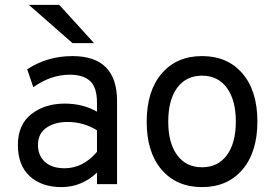

<svg xmlns="http://www.w3.org/2000/svg" viewBox="-20 -752 1124 784"><path d="M276 -576 98 -732H222L364 -576ZM376 0V-47Q313 12 231 12Q150 12 101.5 -32.5Q53 -77 53 -160Q53 -243 108 -286Q163 -329 244 -329Q318 -329 376 -296V-332Q376 -396 347.5 -421.5Q319 -447 265 -447Q188 -447 116 -396L91 -469Q173 -523 276 -523Q458 -523 458 -339V0ZM244 -65Q319 -65 376 -132V-220Q321 -254 256 -254Q203 -254 169 -230Q135 -206 135 -160Q135 -117 163.5 -91Q192 -65 244 -65Z M970 -59.5Q909 12 805 12Q701 12 640 -59Q579 -130 579 -255Q579 -380 640 -451.5Q701 -523 805 -523Q909 -523 970 -452Q1031 -381 1031 -256Q1031 -131 970 -59.5ZM943 -256Q943 -343 906.5 -393Q870 -443 805 -443Q740 -443 703.5 -393.5Q667 -344 667 -255Q667 -168 703.5 -118.5Q740 -69 805 -69Q870 -69 906.5 -118.5Q943 -168 943 -256Z"/></svg>

Font: Overpass
Style: Regular
Weight: 400
Designer: Delve Withrington, Thomas Jockin
Foundry: Delve Fonts
Version: Version 3.000;DELV;Overpass